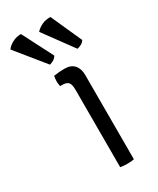

<svg xmlns="http://www.w3.org/2000/svg" viewBox="-248 -777 688 837"><g transform="rotate(-30 96.5 -358.0)"><path d="M166 0Q152.5 3 132 3Q110.5 3 97 0V-389Q97 -417 88.2 -427Q79.5 -437 56 -437H47Q44 -450.5 44 -463Q44 -470 44.8 -475.8Q45.5 -481.5 47 -489Q63.5 -491.5 75.5 -492.2Q87.5 -493 95 -493H103Q133 -493 149.5 -474.8Q166 -456.5 166 -424ZM12.5 -719 91.5 -565Q86.5 -555.5 76.8 -549.2Q67 -543 55.5 -540L-61 -683.5Q-50.5 -698 -31 -708.5Q-11.5 -719 12.5 -719ZM161 -719 231 -563Q225.5 -553.5 215.5 -548Q205.5 -542.5 194 -540L86 -687.5Q97.5 -701 117.2 -710.5Q137 -720 161 -719Z"/></g></svg>

Font: Signika Negative Light
Style: Regular
Weight: 300
Designer: Anna Giedry
Foundry: Anna Giedry
Version: Version 2.001